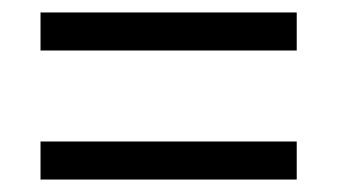

<svg xmlns="http://www.w3.org/2000/svg" viewBox="-20 -470 540 308"><path d="M45 -389V-450H456V-389ZM45 -182V-243H456V-182Z"/></svg>

Font: Inconsolata Nerd Font Mono
Style: Regular
Weight: 400
Monospace: yes
Designer: Raph Levien, Cyreal, Brenton Simpson
Foundry: Raph Levien, Cyreal, Google
Version: Version 3.000; ttfautohint (v1.8.3);Nerd Fonts 3.0.2